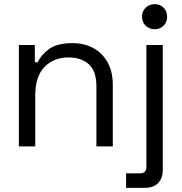

<svg xmlns="http://www.w3.org/2000/svg" viewBox="-20 -706 876 926"><path d="M71 0V-489H148V-406H162Q178 -441 216.5 -469.5Q255 -498 330 -498Q385 -498 428.5 -475Q472 -452 498 -407Q524 -362 524 -296V0H445V-290Q445 -363 408.5 -396Q372 -429 310 -429Q239 -429 194.5 -383Q150 -337 150 -246V0ZM588 200V130H656Q686 130 686 100V-489H765V114Q765 154 742.5 177Q720 200 678 200ZM665 -625Q665 -652 682.5 -669Q700 -686 726 -686Q752 -686 769 -669Q786 -652 786 -625Q786 -599 769 -582Q752 -565 726 -565Q700 -565 682.5 -582Q665 -599 665 -625Z"/></svg>

Font: Space Grotesk Frontify
Style: Regular
Weight: 400
Designer: Florian Karsten
Version: Version 2.000